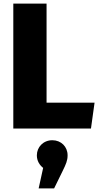

<svg xmlns="http://www.w3.org/2000/svg" viewBox="-20 -715 557 1068"><path d="M239 -695H54V0H486L506 -144H239ZM271 65C221 65 185 103 185 149C185 180 200 203 220 219L195 333H281L329 235C347 198 356 178 356 149C356 101 320 65 271 65Z"/></svg>

Font: Fira Sans ExtraBold
Style: Regular
Weight: 800
Designer: bBox Type GmbH & Carrois Corporate GbR & Edenspiekermann AG
Foundry: bBox Type GmbH & Carrois Corporate GbR & Edenspiekermann AG
Version: Version 4.300;PS 004.300;hotconv 1.0.88;makeotf.lib2.5.64775